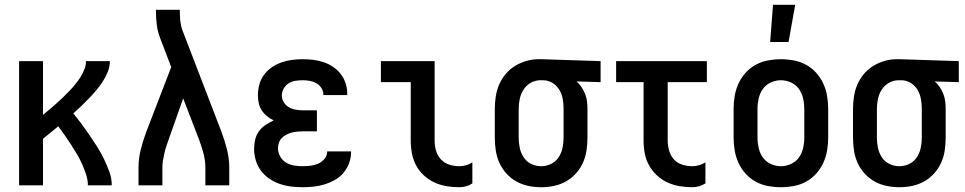

<svg xmlns="http://www.w3.org/2000/svg" viewBox="-20 -776 4040 804"><path d="M60 0V-520H160V-295Q175 -307 189 -319Q203 -331 216.5 -343Q230 -355 243.5 -368Q257 -381 269.5 -394Q282 -407 294 -421.5Q306 -436 316 -451.5Q326 -467 333 -484.5Q340 -502 340 -520H440Q440 -497 431.5 -475.5Q423 -454 410.5 -435Q398 -416 383.5 -398.5Q369 -381 353 -364.5Q337 -348 320.5 -332Q304 -316 287 -301Q305 -279 322.5 -255.5Q340 -232 356 -208.5Q372 -185 387.5 -160.5Q403 -136 415.5 -110Q428 -84 438 -56.5Q448 -29 448 0H348Q348 -23 340.5 -45.5Q333 -68 323.5 -89.5Q314 -111 302 -131Q290 -151 277.5 -170.5Q265 -190 251.5 -209Q238 -228 224 -247Q208 -234 192 -221Q176 -208 160 -195V0Z M560 0V-74Q560 -112 569.5 -150Q579 -188 593 -225L697 -495L650 -618Q640 -644 636.5 -672Q633 -700 633 -728V-735H733V-728Q733 -708 735 -688Q737 -668 744 -649L907 -225Q921 -188 930.5 -150Q940 -112 940 -74V0H840V-74Q840 -104 832 -134Q824 -164 813 -193L747 -364L687 -194Q682 -180 677 -165Q672 -150 668.5 -135Q665 -120 662.5 -104.5Q660 -89 660 -74V0Z M1247 8Q1223 8 1198.5 5Q1174 2 1151 -6Q1128 -14 1107.5 -28Q1087 -42 1072.5 -61.5Q1058 -81 1051 -105Q1044 -129 1044 -153Q1044 -172 1048.5 -191.5Q1053 -211 1064.5 -226.5Q1076 -242 1092.5 -253Q1109 -264 1126 -272Q1111 -279 1098 -289.5Q1085 -300 1076 -314Q1067 -328 1063.5 -344.5Q1060 -361 1060 -377Q1060 -400 1066 -422Q1072 -444 1085.5 -462.5Q1099 -481 1118 -494Q1137 -507 1158 -514.5Q1179 -522 1201.5 -525Q1224 -528 1247 -528Q1269 -528 1291 -525.5Q1313 -523 1334 -516Q1355 -509 1374 -496.5Q1393 -484 1406.5 -466.5Q1420 -449 1427 -428Q1434 -407 1434 -385V-378H1334V-381Q1334 -395 1325.5 -408Q1317 -421 1304 -428Q1291 -435 1276.5 -437.5Q1262 -440 1247 -440Q1232 -440 1216.5 -437.5Q1201 -435 1188.5 -427Q1176 -419 1168 -405Q1160 -391 1160 -376Q1160 -361 1168.5 -347.5Q1177 -334 1190.5 -326.5Q1204 -319 1219.5 -316.5Q1235 -314 1250 -314H1307V-226H1250Q1238 -226 1226 -225Q1214 -224 1202.5 -221Q1191 -218 1180 -212.5Q1169 -207 1160.5 -198.5Q1152 -190 1148 -178.5Q1144 -167 1144 -155Q1144 -137 1153.5 -120.5Q1163 -104 1178 -95Q1193 -86 1211 -83Q1229 -80 1247 -80Q1264 -80 1280.5 -82Q1297 -84 1312 -90.5Q1327 -97 1338.5 -110.5Q1350 -124 1350 -140V-142H1450V-138Q1450 -114 1441.5 -92Q1433 -70 1418 -52Q1403 -34 1382.5 -22.5Q1362 -11 1339.5 -4Q1317 3 1293.5 5.5Q1270 8 1247 8Z M1903 8Q1876 8 1849.5 3.5Q1823 -1 1799 -12Q1775 -23 1755 -41.5Q1735 -60 1722.5 -83.5Q1710 -107 1705 -133.5Q1700 -160 1700 -187V-432H1575V-520H1800V-187Q1800 -166 1806 -145Q1812 -124 1826.5 -108.5Q1841 -93 1861.5 -86.5Q1882 -80 1903 -80Q1918 -80 1932 -84Q1946 -88 1958 -96V-8Q1946 0 1932 4Q1918 8 1903 8Z M2246 8Q2219 8 2192.5 2.5Q2166 -3 2142.5 -16Q2119 -29 2100.5 -49.5Q2082 -70 2071 -94.5Q2060 -119 2056 -146Q2052 -173 2052 -200V-320Q2052 -346 2056 -372Q2060 -398 2070 -421.5Q2080 -445 2097 -465.5Q2114 -486 2136 -499.5Q2158 -513 2183 -520.5Q2208 -528 2234 -528H2250L2495 -520V-432L2394 -435Q2406 -425 2415 -411.5Q2424 -398 2430 -383Q2436 -368 2438 -352Q2440 -336 2440 -320V-200Q2440 -173 2436 -146Q2432 -119 2421 -94.5Q2410 -70 2391.5 -49.5Q2373 -29 2349.5 -16Q2326 -3 2299.5 2.5Q2273 8 2246 8ZM2246 -80Q2268 -80 2287.5 -89.5Q2307 -99 2319 -117Q2331 -135 2335.5 -156.5Q2340 -178 2340 -200V-320Q2340 -340 2336.5 -360.5Q2333 -381 2323 -398.5Q2313 -416 2295.5 -427.5Q2278 -439 2257 -440H2243Q2222 -440 2203 -429.5Q2184 -419 2172.5 -401Q2161 -383 2156.5 -362Q2152 -341 2152 -320V-200Q2152 -178 2156.5 -156.5Q2161 -135 2173 -117Q2185 -99 2204.5 -89.5Q2224 -80 2246 -80Z M2879 8Q2852 8 2825.5 3.5Q2799 -1 2775 -12Q2751 -23 2731 -41.5Q2711 -60 2698 -83.5Q2685 -107 2680 -133.5Q2675 -160 2675 -187V-432H2560V-520H2940V-432H2776V-187Q2776 -166 2782 -145Q2788 -124 2802 -108.5Q2816 -93 2837 -86.5Q2858 -80 2879 -80Q2893 -80 2907 -84Q2921 -88 2934 -96V-8Q2921 0 2907 4Q2893 8 2879 8Z M3250 8Q3223 8 3196 3Q3169 -2 3145 -15Q3121 -28 3102.5 -48.5Q3084 -69 3072.5 -94Q3061 -119 3056.5 -146Q3052 -173 3052 -200V-320Q3052 -347 3056.5 -374Q3061 -401 3072.5 -426Q3084 -451 3102.5 -471.5Q3121 -492 3145 -505Q3169 -518 3196 -523Q3223 -528 3250 -528Q3277 -528 3304 -523Q3331 -518 3355 -505Q3379 -492 3397.5 -471.5Q3416 -451 3427.5 -426Q3439 -401 3443.5 -374Q3448 -347 3448 -320V-200Q3448 -173 3443.5 -146Q3439 -119 3427.5 -94Q3416 -69 3397.5 -48.5Q3379 -28 3355 -15Q3331 -2 3304 3Q3277 8 3250 8ZM3250 -80Q3272 -80 3292.5 -89.5Q3313 -99 3325.5 -116.5Q3338 -134 3343 -156Q3348 -178 3348 -200V-320Q3348 -342 3343 -364Q3338 -386 3325.5 -403.5Q3313 -421 3292.5 -430.5Q3272 -440 3250 -440Q3228 -440 3207.5 -430.5Q3187 -421 3174.5 -403.5Q3162 -386 3157 -364Q3152 -342 3152 -320V-200Q3152 -178 3157 -156Q3162 -134 3174.5 -116.5Q3187 -99 3207.5 -89.5Q3228 -80 3250 -80ZM3205 -600 3217 -756H3310L3282 -600Z M3746 8Q3719 8 3692.5 2.5Q3666 -3 3642.5 -16Q3619 -29 3600.5 -49.5Q3582 -70 3571 -94.5Q3560 -119 3556 -146Q3552 -173 3552 -200V-320Q3552 -346 3556 -372Q3560 -398 3570 -421.5Q3580 -445 3597 -465.5Q3614 -486 3636 -499.5Q3658 -513 3683 -520.5Q3708 -528 3734 -528H3750L3995 -520V-432L3894 -435Q3906 -425 3915 -411.5Q3924 -398 3930 -383Q3936 -368 3938 -352Q3940 -336 3940 -320V-200Q3940 -173 3936 -146Q3932 -119 3921 -94.5Q3910 -70 3891.5 -49.5Q3873 -29 3849.5 -16Q3826 -3 3799.5 2.5Q3773 8 3746 8ZM3746 -80Q3768 -80 3787.5 -89.5Q3807 -99 3819 -117Q3831 -135 3835.5 -156.5Q3840 -178 3840 -200V-320Q3840 -340 3836.5 -360.5Q3833 -381 3823 -398.5Q3813 -416 3795.5 -427.5Q3778 -439 3757 -440H3743Q3722 -440 3703 -429.5Q3684 -419 3672.5 -401Q3661 -383 3656.5 -362Q3652 -341 3652 -320V-200Q3652 -178 3656.5 -156.5Q3661 -135 3673 -117Q3685 -99 3704.5 -89.5Q3724 -80 3746 -80Z"/></svg>

Font: Iosevka Term Curly Semibold
Style: Regular
Weight: 600
Designer: Belleve Invis
Foundry: Belleve Invis
Version: Version 32.3.0